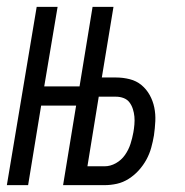

<svg xmlns="http://www.w3.org/2000/svg" viewBox="-21 -540 541 560"><path d="M-1 0 86 -520H147L108 -288H211L249 -520H310L276 -314H317Q338 -314 357.5 -309Q377 -304 391.5 -292Q406 -280 415.5 -263Q425 -246 429 -226.5Q433 -207 432 -186.5Q431 -166 428 -145Q425 -127 420 -109Q415 -91 406 -74.5Q397 -58 384 -43.5Q371 -29 354.5 -18.5Q338 -8 320 -4Q302 0 284 0H163L201 -232H99L61 0ZM284 -55Q301 -55 317 -64Q333 -73 343.5 -88Q354 -103 359.5 -120Q365 -137 368 -154Q370 -165 371 -177Q372 -189 371 -200Q370 -211 366.5 -222Q363 -233 356.5 -241.5Q350 -250 339.5 -254Q329 -258 317 -258H267L234 -55Z"/></svg>

Font: Iosevka SS04 Light Oblique
Style: Regular
Weight: 300
Italic angle: -9°
Monospace: yes
Designer: Belleve Invis
Foundry: Belleve Invis
Version: Version 19.0.0; ttfautohint (v1.8.4)